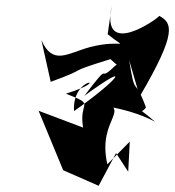

<svg xmlns="http://www.w3.org/2000/svg" viewBox="-20 -839 563 617"><path d="M326 -729C392 -675 378 -715 270 -688C197 -668 150 -627 113 -710L143 -576C280 -626 177 -600 335 -649C423 -563 402 -680 344 -622C291 -571 342 -651 251 -531C413 -649 360 -582 218 -482C210 -599 351 -587 192 -538C291 -499 232 -517 247 -429L104 -483L183 -292L297 -242L353 -347L392 -287L397 -384L325 -311C290 -464 415 -485 293 -517C264 -495 369 -505 478 -448C332 -574 414 -438 449 -494C410 -600 415 -520 395 -646L429 -529C551 -737 533 -765 492 -788C487 -779 303 -648 339 -819Z"/></svg>

Font: Asimov Silicon
Style: Regular
Weight: 400
Designer: Google
Version: Version 2.000980; 2014